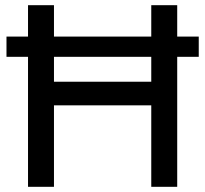

<svg xmlns="http://www.w3.org/2000/svg" viewBox="-20 -720 791 740"><path d="M5 -579H88V-700H188V-579H563V-700H663V-579H746V-501H663V0H563V-314H188V0H88V-501H5ZM563 -405V-501H188V-405Z"/></svg>

Font: Oak Sans Medium
Style: Regular
Weight: 500
Designer: Erik Kennedy, Walven
Foundry: Erik Kennedy, Walven
Version: Version 1.000